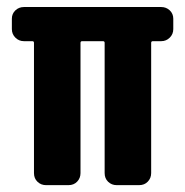

<svg xmlns="http://www.w3.org/2000/svg" viewBox="-20 -540 540 560"><path d="M450.2 -519.5Q464.8 -519.5 475.1 -509.8Q485.4 -500 485.4 -485.4V-455.1Q485.4 -440.4 475.1 -430.2Q464.8 -419.9 450.2 -419.9H425.8Q420.9 -419.9 420.9 -415V-35.2Q420.9 -20.5 411.1 -10.3Q401.4 0 385.7 0H320.3Q305.7 0 295.4 -9.8Q285.2 -19.5 285.2 -35.2V-415Q285.2 -419.9 280.3 -419.9H219.7Q214.8 -419.9 214.8 -415V-35.2Q214.8 -20.5 205.1 -10.3Q195.3 0 179.7 0H114.3Q99.6 0 89.4 -9.8Q79.1 -19.5 79.1 -35.2V-415Q79.1 -419.9 74.2 -419.9H49.8Q35.2 -419.9 24.9 -430.2Q14.6 -440.4 14.6 -455.1V-485.4Q14.6 -500 24.9 -509.8Q35.2 -519.5 49.8 -519.5Z"/></svg>

Font: Rounded-L Mgen+ 1mn bold
Style: Bold
Weight: 700
Designer: [Source Han Sans]
Ryoko NISHIZUKA  (kana & ideographs); Paul D. Hunt (Latin, Greek & Cyrillic); Wenlong ZHANG  (bopomofo
Version: Version 1.059.20150602